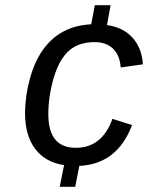

<svg xmlns="http://www.w3.org/2000/svg" viewBox="-20 -708 596 743"><path d="M273 -136Q375 -136 415 -248L491 -224Q434 -73 287 -66L271 15H211L228 -69Q155 -80 116 -132Q77 -184 77 -269Q77 -336 95.5 -403Q114 -470 146 -515Q212 -608 333 -614L347 -688H408L394 -611Q457 -602 493 -562Q529 -522 533 -459L447 -447Q444 -494 417.5 -519.5Q391 -545 347 -545Q284 -545 247 -512Q209 -478 188 -407Q167 -336 167 -266Q167 -136 273 -136Z"/></svg>

Font: Libra Sans
Style: Italic
Weight: 400
Italic angle: -12°
Foundry: Context Ltd
Version: Version 1.002